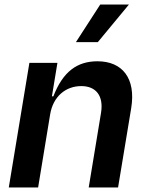

<svg xmlns="http://www.w3.org/2000/svg" viewBox="-20 -821 646 841"><path d="M408.4 -636.4 544.7 -801.1H419L312.5 -636.4ZM199.6 -319.6C212.4 -398.4 267.8 -443.9 335.9 -443.9C401.6 -443.9 434.3 -400.2 422.6 -327.4L368.6 0H497.2L554.7 -347.3C576 -478 516 -552.6 407 -552.6C318.5 -552.6 255.7 -507.8 213.8 -399.1H207.4L231.5 -545.5H108.7L18.5 0H147Z"/></svg>

Font: Riot Sans 2.0
Style: Bold Italic
Weight: 600
Italic angle: -9.39999°
Designer: Rasmus Andersson
Foundry: rsms
Version: Version 3.006;hotconv 1.0.109;makeotfexe 2.5.65596